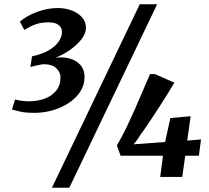

<svg xmlns="http://www.w3.org/2000/svg" viewBox="-20 -835 988 906"><path d="M143.5 -302.5Q96.5 -302.5 72.8 -309Q49 -315.5 36.5 -318L51 -365.5Q67 -361.5 83.8 -359.2Q100.5 -357 116 -357Q156 -357 190 -369.2Q224 -381.5 244.8 -406.8Q265.5 -432 265.5 -470.5Q265.5 -493.5 245.8 -513Q226 -532.5 183 -532Q173.5 -530.5 162.5 -528.2Q151.5 -526 141.2 -523.5Q131 -521 123.5 -518.5L131 -569Q181.5 -580 212.8 -599.2Q244 -618.5 258.2 -641Q272.5 -663.5 272.5 -683.5Q272.5 -703.5 257.2 -716.5Q242 -729.5 209.5 -729.5Q173 -729.5 147.5 -720Q122 -710.5 94.5 -694L74 -733Q92 -749 120 -763.5Q148 -778 182.5 -787.5Q217 -797 254 -797Q289 -797 318.8 -785.5Q348.5 -774 367 -753.5Q385.5 -733 385.5 -704Q385.5 -676 363.2 -648.2Q341 -620.5 307.8 -597.8Q274.5 -575 242 -562.5Q280.5 -567.5 311.5 -558Q342.5 -548.5 360.8 -526.8Q379 -505 379 -471.5Q379 -434 359 -403Q339 -372 305 -349.5Q271 -327 229.2 -314.8Q187.5 -302.5 143.5 -302.5ZM639.5 -815H721.5L307 51H225ZM736 0 749 -100H549L531.5 -149Q552 -182.5 573.8 -227.5Q595.5 -272.5 616.8 -320.5Q638 -368.5 656.2 -411.8Q674.5 -455 688 -485.5H710.5L803 -445Q788.5 -421 771.8 -393.8Q755 -366.5 737 -338.8Q719 -311 702 -285.2Q685 -259.5 670.5 -238Q656 -216.5 645 -202.5Q638.5 -192.5 629.8 -179Q621 -165.5 610 -154L759 -165L784 -278L879.5 -286.5L863.5 -171.5L928.5 -177L918.5 -100H854L840 0Z"/></svg>

Font: Merriweather 24pt ExtraBold
Style: Italic
Weight: 800
Italic angle: -7.8°
Version: Version 2.101